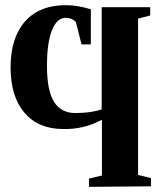

<svg xmlns="http://www.w3.org/2000/svg" viewBox="-20 -722 625 744"><path d="M565 0 325 2V-30L375 -42V-258Q304 -220 225 -222Q129 -222 75 -285Q21 -348 21 -461Q21 -575 77 -639Q133 -702 235 -702Q258 -702 282 -698Q310 -693 332 -686V-550H296L274 -637Q258 -653 235 -653Q200 -653 181 -604Q162 -556 162 -466Q162 -372 189 -328Q216 -284 272 -284Q332 -284 374 -298V-694H562V-662L515 -650V-44L565 -32Z"/></svg>

Font: Libra Serif Modern
Style: Bold
Weight: 700
Designer: Stefan Peev, Context Ltd
Foundry: Ascender Corporation
Version: Version 1.000